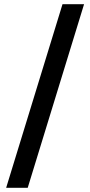

<svg xmlns="http://www.w3.org/2000/svg" viewBox="-20 -730 427 910"><path d="M9.2 160 276.2 -710H378.4L111.4 160Z"/></svg>

Font: Adobe Variable Font Prototype
Style: Regular
Weight: 389
Designer: Frank Grießhammer
Foundry: Adobe
Version: Version 1.004;hotconv 1.0.113;makeotfexe 2.5.65598